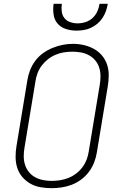

<svg xmlns="http://www.w3.org/2000/svg" viewBox="-20 -975 640 1003"><path d="M249 8Q220 8 191.5 3Q163 -2 139 -15.5Q115 -29 97 -50Q79 -71 70.5 -97Q62 -123 61.5 -152.5Q61 -182 66 -211L123 -556Q127 -582 137 -608Q147 -634 164 -657Q181 -680 204.5 -697Q228 -714 254 -724.5Q280 -735 306.5 -740.5Q333 -746 361 -746Q390 -746 418 -739.5Q446 -733 470 -720Q494 -707 512 -686Q530 -665 539 -638.5Q548 -612 548 -583Q548 -554 543 -524L486 -179Q482 -153 472 -127Q462 -101 445 -78Q428 -55 404.5 -37.5Q381 -20 355 -10Q329 0 302 4Q275 8 249 8ZM249 -30Q272 -30 294 -33.5Q316 -37 337.5 -45.5Q359 -54 378 -68.5Q397 -83 411 -102Q425 -121 433 -142.5Q441 -164 444 -186L501 -531Q505 -554 505 -577Q505 -600 498.5 -621Q492 -642 478 -659Q464 -676 444.5 -686.5Q425 -697 403 -701Q381 -705 358 -705Q335 -705 313.5 -701.5Q292 -698 270.5 -689Q249 -680 230.5 -665.5Q212 -651 198 -632.5Q184 -614 176 -592.5Q168 -571 165 -549L108 -204Q104 -181 104 -158.5Q104 -136 110.5 -115Q117 -94 130.5 -77Q144 -60 163 -49.5Q182 -39 204 -34.5Q226 -30 249 -30ZM379 -815Q351 -815 324.5 -823.5Q298 -832 281 -851.5Q264 -871 260 -899Q256 -927 260 -955H303Q300 -935 302.5 -915Q305 -895 316.5 -880.5Q328 -866 346.5 -859.5Q365 -853 385 -853Q406 -853 426.5 -859.5Q447 -866 463 -880.5Q479 -895 488 -914.5Q497 -934 500 -955H543Q540 -936 533.5 -917.5Q527 -899 516 -882Q505 -865 489 -851.5Q473 -838 454.5 -829.5Q436 -821 417 -818Q398 -815 379 -815Z"/></svg>

Font: Iosevka Curly XLtEx
Style: Italic
Weight: 200
Width: 7
Italic angle: -9°
Monospace: yes
Designer: Belleve Invis
Foundry: Belleve Invis
Version: Version 11.1.0; ttfautohint (v1.8.3)